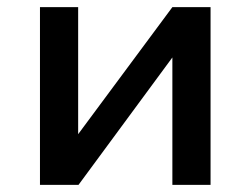

<svg xmlns="http://www.w3.org/2000/svg" viewBox="-20 -518 702 538"><path d="M92 0V-498H199V-142L463 -498H570V0H463V-357L200 0Z"/></svg>

Font: Nunito Sans 7pt SemiBold
Style: Regular
Weight: 600
Designer: Vernon Adams
Foundry: Vernon Adams
Version: Version 3.101;gftools[0.9.27]